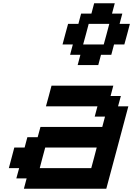

<svg xmlns="http://www.w3.org/2000/svg" viewBox="-20 -1145 808 1165"><path d="M125 0H625Q647.5 -83 692.1 -250Q736.8 -417 758.8 -500H696.3L713.4 -562.5H650.9L667.5 -625H292.5Q287.1 -604 275.9 -562.3Q264.6 -520.5 258.8 -500H571.3L554.7 -437.5H617.2L600.6 -375H225.6L208.5 -312.5H146L129.4 -250H66.9Q61.5 -229 50.3 -187.3Q39.1 -145.5 33.7 -125H96.2L79.1 -62.5H141.6ZM533.7 -125H221.2Q226.6 -145.5 237.5 -187.3Q248.5 -229 254.4 -250H566.9Q561.5 -229 550.5 -187.3Q539.6 -145.5 533.7 -125ZM451.2 -750H576.2L592.8 -812.5H655.3L671.9 -875H734.4Q740.2 -895.5 751.5 -937.3Q762.7 -979 768.1 -1000H705.6L722.2 -1062.5H659.7L676.3 -1125H551.3L534.7 -1062.5H472.2L455.6 -1000H393.1Q387.2 -979 376 -937.3Q364.7 -895.5 359.4 -875H421.9L405.3 -812.5H467.8ZM609.4 -875H484.4Q490.2 -895.5 501.5 -937.3Q512.7 -979 518.1 -1000H643.1Q637.7 -979 626.5 -937.3Q615.2 -895.5 609.4 -875Z"/></svg>

Font: Faithful 32x
Style: Oblique
Weight: 400
Foundry: Faithful Resource Pack
Version: Version 1.0; January 27, 2023